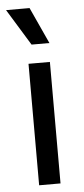

<svg xmlns="http://www.w3.org/2000/svg" viewBox="-54 -783 357 814"><g transform="rotate(-5 124.5 -376.0)"><path d="M79 0V-517H170V0ZM99 -597 4 -752H104L175 -597Z"/></g></svg>

Font: Bricolage Grotesque
Style: Regular
Weight: 400
Designer: Mathieu Triay
Foundry: Atelier Triay
Version: Version 1.001;gftools[0.9.33.dev8+g029e19f]